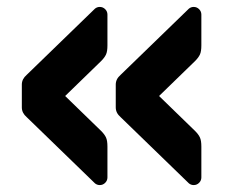

<svg xmlns="http://www.w3.org/2000/svg" viewBox="-20 -606 663 554"><path d="M57 -390C47.7 -382 43 -372.7 43 -362V-296C43 -285.3 47.7 -276 57 -268L254 -77C258 -73.7 262.7 -72 268 -72C274 -72 279.2 -74.2 283.5 -78.5C287.8 -82.8 290 -88 290 -94V-183C290 -194.3 288.7 -203 286 -209C283.3 -215 278.7 -221.3 272 -228L168 -329L272 -430C278.7 -436.7 283.3 -443 286 -449C288.7 -455 290 -463.7 290 -475V-564C290 -570 287.8 -575.2 283.5 -579.5C279.2 -583.8 274 -586 268 -586C262.7 -586 258 -584.3 254 -581ZM328 -390C318.7 -382 314 -372.7 314 -362V-296C314 -285.3 318.7 -276 328 -268L525 -77C529 -73.7 533.7 -72 539 -72C545 -72 550.2 -74.2 554.5 -78.5C558.8 -82.8 561 -88 561 -94V-183C561 -194.3 559.7 -203 557 -209C554.3 -215 549.7 -221.3 543 -228L439 -329L543 -430C549.7 -436.7 554.3 -443 557 -449C559.7 -455 561 -463.7 561 -475V-564C561 -570 558.8 -575.2 554.5 -579.5C550.2 -583.8 545 -586 539 -586C533.7 -586 529 -584.3 525 -581Z"/></svg>

Font: Rubik
Style: Regular
Weight: 500
Designer: Hubert & Fischer
Foundry: Hubert & Fischer
Version: Version 1.100